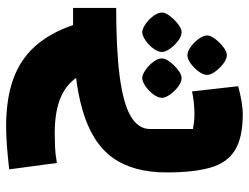

<svg xmlns="http://www.w3.org/2000/svg" viewBox="-113 -411 814 628"><g transform="rotate(-90 294.0 -97.0)"><path d="M233 290Q159 290 117.5 265Q76 240 60 185Q44 130 44 41Q44 -69 92.5 -136Q141 -203 247.5 -234Q354 -265 526 -265L582 -124Q446 -124 358 -112.5Q270 -101 228 -76.5Q186 -52 186 -13V127Q196 129 208 130.5Q220 132 234 132Q252 132 272 130Q292 128 309 124L326 275Q300 282 277 286Q254 290 233 290ZM582 -124Q493 -124 441 -151.5Q389 -179 362 -241Q338 -284 291.5 -304.5Q245 -325 172 -325Q151 -325 127.5 -324Q104 -323 75 -318L54 -474Q99 -479 132.5 -481.5Q166 -484 194 -484Q284 -484 348.5 -461Q413 -438 456.5 -389.5Q500 -341 526 -265H582ZM427 238Q415 238 400 226.5Q385 215 374 200Q363 185 363 174Q363 161 374 146Q385 131 400 120Q415 109 427 109Q440 109 455 120Q470 131 481 146Q492 161 492 174Q492 185 480.5 200Q469 215 454 226.5Q439 238 427 238ZM353 90Q340 90 325 79Q310 68 299 52.5Q288 37 288 26Q288 13 299 -2Q310 -17 325 -27.5Q340 -38 353 -39Q365 -38 380 -27.5Q395 -17 406 -2Q417 13 417 26Q417 37 405.5 52Q394 67 379 78.5Q364 90 353 90ZM503 90Q490 90 475 79Q460 68 449 52.5Q438 37 438 26Q438 13 449 -2Q460 -17 475 -27.5Q490 -38 503 -39Q515 -38 530 -27.5Q545 -17 556 -2Q567 13 567 26Q567 37 555.5 52Q544 67 529 78.5Q514 90 503 90Z"/></g></svg>

Font: Changa
Style: Bold
Weight: 700
Designer: Eduardo Rodriguez Tunni
Foundry: Eduardo Rodriguez Tunni
Version: Version 3.002; ttfautohint (v1.8.2)